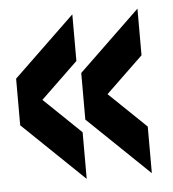

<svg xmlns="http://www.w3.org/2000/svg" viewBox="-42 -594 503 558"><g transform="rotate(-5 209.5 -315.0)"><path d="M189 -419 10 -247V-383L189 -555ZM189 -75 10 -247V-383L189 -211ZM379 -419 200 -247V-383L379 -555ZM379 -75 200 -247V-383L379 -211Z"/></g></svg>

Font: Big Shoulders Text Thin Black
Style: Regular
Weight: 900
Version: Version 2.002